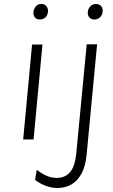

<svg xmlns="http://www.w3.org/2000/svg" viewBox="-20 -698 568 961"><path d="M179.5 -600.5Q163 -600.5 154.5 -611.2Q146 -622 147.5 -638.5Q149 -653 158.8 -665.5Q168.5 -678 187 -678Q204 -678 212.8 -666.5Q221.5 -655 220 -638.5Q218 -620.5 206.8 -610.5Q195.5 -600.5 179.5 -600.5ZM96 0 140.5 -475H192.5L148 0ZM452 -600.5Q437 -600.5 427.5 -610.5Q418 -620.5 419.5 -638.5Q421.5 -656 432.8 -667Q444 -678 460.5 -678Q477 -678 486.5 -667Q496 -656 493.5 -638.5Q492 -622.5 480.5 -611.5Q469 -600.5 452 -600.5ZM268.5 243Q239.5 243 211.5 233Q183.5 223 155.5 203L164 152Q189.5 171.5 213.5 182Q237.5 192.5 264 192.5Q305.5 192.5 330 164.5Q354.5 136.5 361.5 73L414 -476H466L414 72Q408.5 134 387.5 171.8Q366.5 209.5 335.5 226.2Q304.5 243 268.5 243Z"/></svg>

Font: Karla Light
Style: Italic
Weight: 300
Italic angle: -8°
Designer: Jonathan Pinhorn
Version: Version 2.004;gftools[0.9.33]